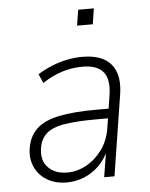

<svg xmlns="http://www.w3.org/2000/svg" viewBox="-51 -729 610 780"><g transform="rotate(-5 254.0 -339.5)"><path d="M191 8Q145 8 111.5 -11.5Q78 -31 62 -64.5Q46 -98 51 -138Q58 -190 89.5 -220.5Q121 -251 181.5 -263.5Q242 -276 335 -276H395L389 -237H334Q250 -237 200 -228.5Q150 -220 126 -197.5Q102 -175 97 -136Q91 -87 119.5 -59.5Q148 -32 196 -32Q236 -32 273.5 -52.5Q311 -73 338 -110Q365 -147 373 -197L393 -326Q404 -392 379.5 -423.5Q355 -455 294 -455Q253 -455 213 -443Q173 -431 130 -403L114 -440Q141 -457 171.5 -469.5Q202 -482 234 -488.5Q266 -495 296 -495Q350 -495 384 -476.5Q418 -458 432 -420Q446 -382 436 -324L385 0H343L361 -113H366Q350 -74 323 -47Q296 -20 261.5 -6Q227 8 191 8ZM287 -623 297 -687H361L351 -623Z"/></g></svg>

Font: Nunito Sans 10pt SemiCondensed ExtraLight
Style: Italic
Weight: 250
Width: 4
Italic angle: -9°
Designer: Vernon Adams
Foundry: Vernon Adams
Version: Version 3.101;gftools[0.9.27]